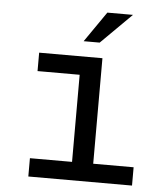

<svg xmlns="http://www.w3.org/2000/svg" viewBox="-52 -769 704 816"><g transform="rotate(5 300.0 -361.5)"><path d="M99.1 -528.3H369.1V-78.1H541.5V0H99.1V-78.1H278.8V-449.7H99.1ZM373 -723.1H482.4L351.6 -593.3H283.2Z"/></g></svg>

Font: Roboto Mono
Style: Regular
Weight: 400
Designer: Google
Version: Version 2.000985; 2015; ttfautohint (v1.3)